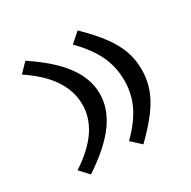

<svg xmlns="http://www.w3.org/2000/svg" viewBox="-126 -652 775 779"><g transform="rotate(-30 262.0 -262.0)"><path d="M332 -529.3Q385.7 -477.1 417.7 -433.6Q449.7 -390.1 463.9 -349.1Q478 -308.1 478 -262.7Q478 -217.3 463.9 -176Q449.7 -134.8 417.7 -91.3Q385.7 -47.9 332 4.4L288.1 -36.1Q344.7 -92.3 369.9 -145.3Q395 -198.2 395 -259.3Q395 -322.8 369.1 -377.4Q343.3 -432.1 286.6 -489.3ZM86.9 -528.8Q187.5 -461.9 234.6 -397.2Q281.7 -332.5 281.7 -262.7Q281.7 -192.4 234.6 -127.7Q187.5 -63 86.9 3.9L47.9 -38.1Q198.7 -135.7 198.7 -259.3Q198.7 -387.2 46.4 -487.3Z"/></g></svg>

Font: Pinar Medium
Style: Regular
Weight: 500
Designer: Amin Abedi
Version: Version 3.000